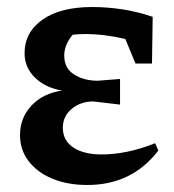

<svg xmlns="http://www.w3.org/2000/svg" viewBox="-20 -517 497 547"><path d="M229 10Q172 10 129 -8Q86 -26 61.5 -58Q37 -90 37 -132Q37 -181 69.5 -216Q102 -251 157 -259Q109 -267 79.5 -296Q50 -325 50 -365Q50 -425 101 -461Q152 -497 243 -497Q285 -497 328 -490.5Q371 -484 415 -469L413 -336H366L337 -406Q278 -420 222 -420Q204 -420 187 -418Q163 -389 163 -359Q163 -322 191.5 -304.5Q220 -287 258 -287L322 -292V-219L246 -228Q210 -228 184.5 -207Q159 -186 159 -153Q159 -117 188.5 -97Q218 -77 270 -77Q304 -77 341.5 -84.5Q379 -92 422 -109L431 -88Q356 10 229 10Z"/></svg>

Font: Piazzolla SemiBold
Style: Regular
Weight: 600
Designer: Juan Pablo del Peral
Foundry: Huerta Tipografica
Version: Version 1.330